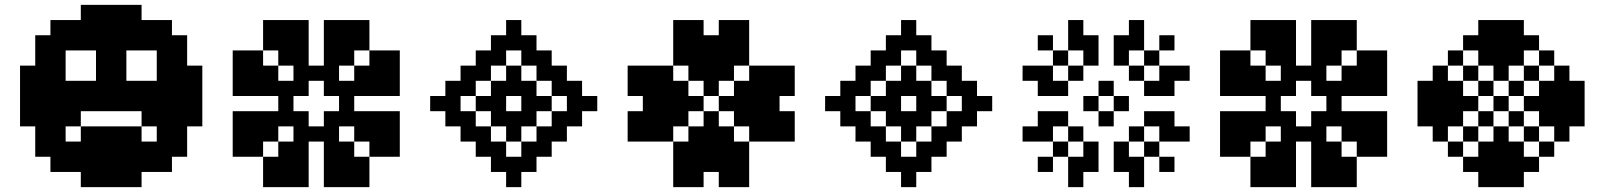

<svg xmlns="http://www.w3.org/2000/svg" viewBox="-20 -770 6602 790"><path d="M312.5 -62.5H375V0H312.5ZM375 -62.5H437.5V0H375ZM437.5 -62.5H500V0H437.5ZM500 -62.5H562.5V0H500ZM562.5 -125H625V-62.5H562.5ZM625 -125H687.5V-62.5H625ZM687.5 -187.5H750V-125H687.5ZM687.5 -250H750V-187.5H687.5ZM750 -312.5H812.5V-250H750ZM750 -375H812.5V-312.5H750ZM750 -437.5H812.5V-375H750ZM750 -500H812.5V-437.5H750ZM687.5 -562.5H750V-500H687.5ZM687.5 -625H750V-562.5H687.5ZM625 -687.5H687.5V-625H625ZM562.5 -687.5H625V-625H562.5ZM500 -750H562.5V-687.5H500ZM437.5 -750H500V-687.5H437.5ZM375 -750H437.5V-687.5H375ZM312.5 -750H375V-687.5H312.5ZM250 -687.5H312.5V-625H250ZM187.5 -687.5H250V-625H187.5ZM125 -625H187.5V-562.5H125ZM125 -562.5H187.5V-500H125ZM62.5 -500H125V-437.5H62.5ZM62.5 -437.5H125V-375H62.5ZM62.5 -375H125V-312.5H62.5ZM62.5 -312.5H125V-250H62.5ZM125 -250H187.5V-187.5H125ZM125 -187.5H187.5V-125H125ZM187.5 -125H250V-62.5H187.5ZM250 -125H312.5V-62.5H250ZM312.5 -125H375V-62.5H312.5ZM375 -125H437.5V-62.5H375ZM437.5 -125H500V-62.5H437.5ZM500 -125H562.5V-62.5H500ZM500 -187.5H562.5V-125H500ZM562.5 -187.5H625V-125H562.5ZM625 -187.5H687.5V-125H625ZM625 -250H687.5V-187.5H625ZM625 -312.5H687.5V-250H625ZM625 -375H687.5V-312.5H625ZM625 -437.5H687.5V-375H625ZM625 -500H687.5V-437.5H625ZM625 -562.5H687.5V-500H625ZM687.5 -312.5H750V-250H687.5ZM687.5 -375H750V-312.5H687.5ZM687.5 -437.5H750V-375H687.5ZM687.5 -500H750V-437.5H687.5ZM562.5 -625H625V-562.5H562.5ZM625 -625H687.5V-562.5H625ZM500 -625H562.5V-562.5H500ZM500 -687.5H562.5V-625H500ZM437.5 -687.5H500V-625H437.5ZM375 -687.5H437.5V-625H375ZM312.5 -687.5H375V-625H312.5ZM312.5 -625H375V-562.5H312.5ZM375 -562.5H437.5V-500H375ZM437.5 -562.5H500V-500H437.5ZM437.5 -625H500V-562.5H437.5ZM375 -625H437.5V-562.5H375ZM250 -625H312.5V-562.5H250ZM187.5 -625H250V-562.5H187.5ZM187.5 -562.5H250V-500H187.5ZM187.5 -500H250V-437.5H187.5ZM187.5 -437.5H250V-375H187.5ZM187.5 -375H250V-312.5H187.5ZM187.5 -312.5H250V-250H187.5ZM125 -312.5H187.5V-250H125ZM125 -375H187.5V-312.5H125ZM125 -437.5H187.5V-375H125ZM125 -500H187.5V-437.5H125ZM187.5 -250H250V-187.5H187.5ZM187.5 -187.5H250V-125H187.5ZM250 -187.5H312.5V-125H250ZM375 -187.5H437.5V-125H375ZM437.5 -187.5H500V-125H437.5ZM312.5 -187.5H375V-125H312.5ZM250 -375H312.5V-312.5H250ZM250 -437.5H312.5V-375H250ZM312.5 -437.5H375V-375H312.5ZM312.5 -375H375V-312.5H312.5ZM375 -375H437.5V-312.5H375ZM375 -437.5H437.5V-375H375ZM375 -500H437.5V-437.5H375ZM500 -437.5H562.5V-375H500ZM500 -375H562.5V-312.5H500ZM437.5 -375H500V-312.5H437.5ZM437.5 -437.5H500V-375H437.5ZM437.5 -500H500V-437.5H437.5ZM562.5 -375H625V-312.5H562.5ZM562.5 -437.5H625V-375H562.5ZM250 -312.5H312.5V-250H250ZM562.5 -312.5H625V-250H562.5ZM312.5 -250H375V-187.5H312.5ZM375 -250H437.5V-187.5H375ZM437.5 -250H500V-187.5H437.5ZM500 -250H562.5V-187.5H500Z M1125 -437.5H1187.5V-375H1125ZM1125 -375H1187.5V-312.5H1125ZM1125 -312.5H1187.5V-250H1125ZM1312.5 -500H1375V-437.5H1312.5ZM1250 -500H1312.5V-437.5H1250ZM1187.5 -500H1250V-437.5H1187.5ZM1375 -437.5H1437.5V-375H1375ZM1375 -375H1437.5V-312.5H1375ZM1375 -312.5H1437.5V-250H1375ZM1312.5 -250H1375V-187.5H1312.5ZM1250 -250H1312.5V-187.5H1250ZM1187.5 -250H1250V-187.5H1187.5ZM1187.5 -562.5H1250V-500H1187.5ZM1187.5 -625H1250V-562.5H1187.5ZM1125 -687.5H1187.5V-625H1125ZM1125 -625H1187.5V-562.5H1125ZM1125 -562.5H1187.5V-500H1125ZM1062.5 -625H1125V-562.5H1062.5ZM1062.5 -500H1125V-437.5H1062.5ZM1000 -562.5H1062.5V-500H1000ZM1062.5 -437.5H1125V-375H1062.5ZM1000 -437.5H1062.5V-375H1000ZM1062.5 -312.5H1125V-250H1062.5ZM1000 -312.5H1062.5V-250H1000ZM1187.5 -187.5H1250V-125H1187.5ZM1187.5 -125H1250V-62.5H1187.5ZM1312.5 -187.5H1375V-125H1312.5ZM1312.5 -125H1375V-62.5H1312.5ZM1437.5 -312.5H1500V-250H1437.5ZM1500 -312.5H1562.5V-250H1500ZM1437.5 -437.5H1500V-375H1437.5ZM1500 -437.5H1562.5V-375H1500ZM1312.5 -562.5H1375V-500H1312.5ZM1312.5 -625H1375V-562.5H1312.5ZM1062.5 -250H1125V-187.5H1062.5ZM1000 -187.5H1062.5V-125H1000ZM1125 -187.5H1187.5V-125H1125ZM1062.5 -125H1125V-62.5H1062.5ZM1125 -125H1187.5V-62.5H1125ZM1000 -250H1062.5V-187.5H1000ZM1000 -500H1062.5V-437.5H1000ZM1375 -187.5H1437.5V-125H1375ZM1437.5 -250H1500V-187.5H1437.5ZM1375 -125H1437.5V-62.5H1375ZM1437.5 -125H1500V-62.5H1437.5ZM1500 -250H1562.5V-187.5H1500ZM1500 -187.5H1562.5V-125H1500ZM1375 -562.5H1437.5V-500H1375ZM1437.5 -500H1500V-437.5H1437.5ZM1500 -500H1562.5V-437.5H1500ZM1375 -625H1437.5V-562.5H1375ZM1437.5 -625H1500V-562.5H1437.5ZM1500 -562.5H1562.5V-500H1500ZM937.5 -500H1000V-437.5H937.5ZM937.5 -250H1000V-187.5H937.5ZM1125 -62.5H1187.5V0H1125ZM1375 -687.5H1437.5V-625H1375ZM1562.5 -500H1625V-437.5H1562.5ZM1562.5 -250H1625V-187.5H1562.5ZM1375 -62.5H1437.5V0H1375ZM1062.5 -62.5H1125V0H1062.5ZM1437.5 -62.5H1500V0H1437.5ZM937.5 -187.5H1000V-125H937.5ZM937.5 -562.5H1000V-500H937.5ZM1062.5 -687.5H1125V-625H1062.5ZM1437.5 -687.5H1500V-625H1437.5ZM1562.5 -562.5H1625V-500H1562.5ZM1562.5 -187.5H1625V-125H1562.5ZM937.5 -312.5H1000V-250H937.5ZM937.5 -437.5H1000V-375H937.5ZM1187.5 -687.5H1250V-625H1187.5ZM1312.5 -687.5H1375V-625H1312.5ZM1562.5 -437.5H1625V-375H1562.5ZM1562.5 -312.5H1625V-250H1562.5ZM1312.5 -62.5H1375V0H1312.5ZM1187.5 -62.5H1250V0H1187.5ZM1187.5 -312.5H1250V-250H1187.5ZM1187.5 -437.5H1250V-375H1187.5ZM1312.5 -437.5H1375V-375H1312.5ZM1312.5 -312.5H1375V-250H1312.5Z M1750 -375H1812.5V-312.5H1750ZM1812.5 -437.5H1875V-375H1812.5ZM1812.5 -375H1875V-312.5H1812.5ZM1812.5 -312.5H1875V-250H1812.5ZM1937.5 -375H2000V-312.5H1937.5ZM2312.5 -375H2375V-312.5H2312.5ZM2187.5 -375H2250V-312.5H2187.5ZM2125 -687.5V-625H2062.5V-687.5ZM2187.5 -625V-562.5H2125V-625ZM2125 -625V-562.5H2062.5V-625ZM2062.5 -625V-562.5H2000V-625ZM2250 -562.5V-500H2187.5V-562.5ZM2187.5 -562.5V-500H2125V-562.5ZM2062.5 -562.5V-500H2000V-562.5ZM2000 -562.5V-500H1937.5V-562.5ZM2125 0H2062.5V-62.5H2125ZM2187.5 -62.5H2125V-125H2187.5ZM2125 -62.5H2062.5V-125H2125ZM2062.5 -62.5H2000V-125H2062.5ZM2250 -125H2187.5V-187.5H2250ZM2187.5 -125H2125V-187.5H2187.5ZM2062.5 -125H2000V-187.5H2062.5ZM2000 -125H1937.5V-187.5H2000ZM2250 -500H2312.5V-437.5H2250ZM2250 -437.5H2312.5V-375H2250ZM2250 -312.5H2312.5V-250H2250ZM2250 -250H2312.5V-187.5H2250ZM2312.5 -312.5H2375V-250H2312.5ZM2312.5 -437.5H2375V-375H2312.5ZM2375 -375H2437.5V-312.5H2375ZM1875 -500H1937.5V-437.5H1875ZM1875 -437.5H1937.5V-375H1875ZM1875 -312.5H1937.5V-250H1875ZM1875 -250H1937.5V-187.5H1875ZM2000 -437.5H2062.5V-375H2000ZM2000 -312.5H2062.5V-250H2000ZM2125 -312.5H2187.5V-250H2125ZM2125 -437.5H2187.5V-375H2125ZM1937.5 -500H2000V-437.5H1937.5ZM2187.5 -500H2250V-437.5H2187.5ZM2187.5 -250H2250V-187.5H2187.5ZM1937.5 -250H2000V-187.5H1937.5ZM2062.5 -250H2125V-187.5H2062.5ZM2062.5 -312.5H2125V-250H2062.5ZM2125 -375H2187.5V-312.5H2125ZM2062.5 -437.5H2125V-375H2062.5ZM2000 -375H2062.5V-312.5H2000ZM2062.5 -500H2125V-437.5H2062.5Z M2562.5 -437.5H2625V-375H2562.5ZM2562.5 -500H2625V-437.5H2562.5ZM2562.5 -312.5H2625V-250H2562.5ZM2562.5 -250H2625V-187.5H2562.5ZM2625 -500H2687.5V-437.5H2625ZM2625 -437.5H2687.5V-375H2625ZM2625 -375H2687.5V-312.5H2625ZM2625 -312.5H2687.5V-250H2625ZM2625 -250H2687.5V-187.5H2625ZM2687.5 -250H2750V-187.5H2687.5ZM2687.5 -312.5H2750V-250H2687.5ZM2687.5 -375H2750V-312.5H2687.5ZM2687.5 -437.5H2750V-375H2687.5ZM2687.5 -500H2750V-437.5H2687.5ZM2750 -437.5H2812.5V-375H2750ZM2750 -375H2812.5V-312.5H2750ZM2750 -312.5H2812.5V-250H2750ZM2812.5 -375H2875V-312.5H2812.5ZM2875 -437.5H2937.5V-375H2875ZM2812.5 -500H2875V-437.5H2812.5ZM2875 -500H2937.5V-437.5H2875ZM2937.5 -500H3000V-437.5H2937.5ZM2750 -562.5H2812.5V-500H2750ZM2812.5 -562.5H2875V-500H2812.5ZM2875 -562.5H2937.5V-500H2875ZM2937.5 -562.5H3000V-500H2937.5ZM3000 -562.5H3062.5V-500H3000ZM3000 -625H3062.5V-562.5H3000ZM3000 -687.5H3062.5V-625H3000ZM2937.5 -687.5H3000V-625H2937.5ZM2812.5 -687.5H2875V-625H2812.5ZM2750 -687.5H2812.5V-625H2750ZM2750 -625H2812.5V-562.5H2750ZM2812.5 -625H2875V-562.5H2812.5ZM2875 -625H2937.5V-562.5H2875ZM2937.5 -625H3000V-562.5H2937.5ZM2937.5 -375H3000V-312.5H2937.5ZM3000 -437.5H3062.5V-375H3000ZM3062.5 -500H3125V-437.5H3062.5ZM3125 -500H3187.5V-437.5H3125ZM3187.5 -500H3250V-437.5H3187.5ZM3187.5 -437.5H3250V-375H3187.5ZM3187.5 -312.5H3250V-250H3187.5ZM3187.5 -250H3250V-187.5H3187.5ZM3000 -312.5H3062.5V-250H3000ZM3062.5 -250H3125V-187.5H3062.5ZM3125 -250H3187.5V-187.5H3125ZM3125 -312.5H3187.5V-250H3125ZM3125 -375H3187.5V-312.5H3125ZM3125 -437.5H3187.5V-375H3125ZM3062.5 -437.5H3125V-375H3062.5ZM3062.5 -375H3125V-312.5H3062.5ZM3062.5 -312.5H3125V-250H3062.5ZM3000 -375H3062.5V-312.5H3000ZM2875 -312.5H2937.5V-250H2875ZM2812.5 -250H2875V-187.5H2812.5ZM2875 -250H2937.5V-187.5H2875ZM2937.5 -250H3000V-187.5H2937.5ZM2812.5 -187.5H2875V-125H2812.5ZM2875 -187.5H2937.5V-125H2875ZM2937.5 -187.5H3000V-125H2937.5ZM3000 -187.5H3062.5V-125H3000ZM2750 -187.5H2812.5V-125H2750ZM2750 -125H2812.5V-62.5H2750ZM2750 -62.5H2812.5V0H2750ZM2812.5 -62.5H2875V0H2812.5ZM2937.5 -62.5H3000V0H2937.5ZM3000 -62.5H3062.5V0H3000ZM3000 -125H3062.5V-62.5H3000ZM2937.5 -125H3000V-62.5H2937.5ZM2875 -125H2937.5V-62.5H2875ZM2812.5 -125H2875V-62.5H2812.5Z M3375 -375H3437.5V-312.5H3375ZM3437.5 -437.5H3500V-375H3437.5ZM3437.5 -375H3500V-312.5H3437.5ZM3437.5 -312.5H3500V-250H3437.5ZM3562.5 -375H3625V-312.5H3562.5ZM3937.5 -375H4000V-312.5H3937.5ZM3812.5 -375H3875V-312.5H3812.5ZM3750 -687.5V-625H3687.5V-687.5ZM3812.5 -625V-562.5H3750V-625ZM3750 -625V-562.5H3687.5V-625ZM3687.5 -625V-562.5H3625V-625ZM3875 -562.5V-500H3812.5V-562.5ZM3812.5 -562.5V-500H3750V-562.5ZM3687.5 -562.5V-500H3625V-562.5ZM3625 -562.5V-500H3562.5V-562.5ZM3750 0H3687.5V-62.5H3750ZM3812.5 -62.5H3750V-125H3812.5ZM3750 -62.5H3687.5V-125H3750ZM3687.5 -62.5H3625V-125H3687.5ZM3875 -125H3812.5V-187.5H3875ZM3812.5 -125H3750V-187.5H3812.5ZM3687.5 -125H3625V-187.5H3687.5ZM3625 -125H3562.5V-187.5H3625ZM3875 -500H3937.5V-437.5H3875ZM3875 -437.5H3937.5V-375H3875ZM3875 -312.5H3937.5V-250H3875ZM3875 -250H3937.5V-187.5H3875ZM3937.5 -312.5H4000V-250H3937.5ZM3937.5 -437.5H4000V-375H3937.5ZM4000 -375H4062.5V-312.5H4000ZM3500 -500H3562.5V-437.5H3500ZM3500 -437.5H3562.5V-375H3500ZM3500 -312.5H3562.5V-250H3500ZM3500 -250H3562.5V-187.5H3500ZM3625 -437.5H3687.5V-375H3625ZM3625 -312.5H3687.5V-250H3625ZM3750 -312.5H3812.5V-250H3750ZM3750 -437.5H3812.5V-375H3750ZM3562.5 -500H3625V-437.5H3562.5ZM3812.5 -500H3875V-437.5H3812.5ZM3812.5 -250H3875V-187.5H3812.5ZM3562.5 -250H3625V-187.5H3562.5ZM3687.5 -250H3750V-187.5H3687.5ZM3687.5 -312.5H3750V-250H3687.5ZM3750 -375H3812.5V-312.5H3750ZM3687.5 -437.5H3750V-375H3687.5ZM3625 -375H3687.5V-312.5H3625ZM3687.5 -500H3750V-437.5H3687.5Z M4437.5 -187.5H4500V-125H4437.5ZM4437.5 -125H4500V-62.5H4437.5ZM4250 -250H4312.5V-187.5H4250ZM4187.5 -250H4250V-187.5H4187.5ZM4375 -125H4437.5V-62.5H4375ZM4375 -62.5H4437.5V0H4375ZM4375 -250H4437.5V-187.5H4375ZM4312.5 -187.5H4375V-125H4312.5ZM4250 -125H4312.5V-62.5H4250ZM4312.5 -312.5H4375V-250H4312.5ZM4250 -312.5H4312.5V-250H4250ZM4625 -187.5V-125H4562.5V-187.5ZM4625 -125V-62.5H4562.5V-125ZM4812.5 -250V-187.5H4750V-250ZM4875 -250V-187.5H4812.5V-250ZM4687.5 -125V-62.5H4625V-125ZM4687.5 -62.5V0H4625V-62.5ZM4687.5 -250V-187.5H4625V-250ZM4750 -187.5V-125H4687.5V-187.5ZM4812.5 -125V-62.5H4750V-125ZM4750 -312.5V-250H4687.5V-312.5ZM4812.5 -312.5V-250H4750V-312.5ZM4437.5 -500V-562.5H4500V-500ZM4437.5 -562.5V-625H4500V-562.5ZM4250 -437.5V-500H4312.5V-437.5ZM4187.5 -437.5V-500H4250V-437.5ZM4375 -562.5V-625H4437.5V-562.5ZM4375 -625V-687.5H4437.5V-625ZM4375 -437.5V-500H4437.5V-437.5ZM4312.5 -500V-562.5H4375V-500ZM4250 -562.5V-625H4312.5V-562.5ZM4312.5 -375V-437.5H4375V-375ZM4250 -375V-437.5H4312.5V-375ZM4625 -500H4562.5V-562.5H4625ZM4625 -562.5H4562.5V-625H4625ZM4812.5 -437.5H4750V-500H4812.5ZM4875 -437.5H4812.5V-500H4875ZM4687.5 -562.5H4625V-625H4687.5ZM4687.5 -625H4625V-687.5H4687.5ZM4687.5 -437.5H4625V-500H4687.5ZM4750 -500H4687.5V-562.5H4750ZM4812.5 -562.5H4750V-625H4812.5ZM4750 -375H4687.5V-437.5H4750ZM4812.5 -375H4750V-437.5H4812.5ZM4500 -312.5H4562.5V-250H4500ZM4437.5 -375H4500V-312.5H4437.5ZM4500 -437.5H4562.5V-375H4500ZM4562.5 -375H4625V-312.5H4562.5Z M5187.5 -437.5H5250V-375H5187.5ZM5187.5 -375H5250V-312.5H5187.5ZM5187.5 -312.5H5250V-250H5187.5ZM5375 -500H5437.5V-437.5H5375ZM5312.5 -500H5375V-437.5H5312.5ZM5250 -500H5312.5V-437.5H5250ZM5437.5 -437.5H5500V-375H5437.5ZM5437.5 -375H5500V-312.5H5437.5ZM5437.5 -312.5H5500V-250H5437.5ZM5375 -250H5437.5V-187.5H5375ZM5312.5 -250H5375V-187.5H5312.5ZM5250 -250H5312.5V-187.5H5250ZM5250 -562.5H5312.5V-500H5250ZM5250 -625H5312.5V-562.5H5250ZM5187.5 -687.5H5250V-625H5187.5ZM5187.5 -625H5250V-562.5H5187.5ZM5187.5 -562.5H5250V-500H5187.5ZM5125 -625H5187.5V-562.5H5125ZM5125 -500H5187.5V-437.5H5125ZM5062.5 -562.5H5125V-500H5062.5ZM5125 -437.5H5187.5V-375H5125ZM5062.5 -437.5H5125V-375H5062.5ZM5125 -312.5H5187.5V-250H5125ZM5062.5 -312.5H5125V-250H5062.5ZM5250 -187.5H5312.5V-125H5250ZM5250 -125H5312.5V-62.5H5250ZM5375 -187.5H5437.5V-125H5375ZM5375 -125H5437.5V-62.5H5375ZM5500 -312.5H5562.5V-250H5500ZM5562.5 -312.5H5625V-250H5562.5ZM5500 -437.5H5562.5V-375H5500ZM5562.5 -437.5H5625V-375H5562.5ZM5375 -562.5H5437.5V-500H5375ZM5375 -625H5437.5V-562.5H5375ZM5125 -250H5187.5V-187.5H5125ZM5062.5 -187.5H5125V-125H5062.5ZM5187.5 -187.5H5250V-125H5187.5ZM5125 -125H5187.5V-62.5H5125ZM5187.5 -125H5250V-62.5H5187.5ZM5062.5 -250H5125V-187.5H5062.5ZM5062.5 -500H5125V-437.5H5062.5ZM5437.5 -187.5H5500V-125H5437.5ZM5500 -250H5562.5V-187.5H5500ZM5437.5 -125H5500V-62.5H5437.5ZM5500 -125H5562.5V-62.5H5500ZM5562.5 -250H5625V-187.5H5562.5ZM5562.5 -187.5H5625V-125H5562.5ZM5437.5 -562.5H5500V-500H5437.5ZM5500 -500H5562.5V-437.5H5500ZM5562.5 -500H5625V-437.5H5562.5ZM5437.5 -625H5500V-562.5H5437.5ZM5500 -625H5562.5V-562.5H5500ZM5562.5 -562.5H5625V-500H5562.5ZM5000 -500H5062.5V-437.5H5000ZM5000 -250H5062.5V-187.5H5000ZM5187.5 -62.5H5250V0H5187.5ZM5437.5 -687.5H5500V-625H5437.5ZM5625 -500H5687.5V-437.5H5625ZM5625 -250H5687.5V-187.5H5625ZM5437.5 -62.5H5500V0H5437.5ZM5125 -62.5H5187.5V0H5125ZM5500 -62.5H5562.5V0H5500ZM5000 -187.5H5062.5V-125H5000ZM5000 -562.5H5062.5V-500H5000ZM5125 -687.5H5187.5V-625H5125ZM5500 -687.5H5562.5V-625H5500ZM5625 -562.5H5687.5V-500H5625ZM5625 -187.5H5687.5V-125H5625ZM5000 -312.5H5062.5V-250H5000ZM5000 -437.5H5062.5V-375H5000ZM5250 -687.5H5312.5V-625H5250ZM5375 -687.5H5437.5V-625H5375ZM5625 -437.5H5687.5V-375H5625ZM5625 -312.5H5687.5V-250H5625ZM5375 -62.5H5437.5V0H5375ZM5250 -62.5H5312.5V0H5250ZM5250 -312.5H5312.5V-250H5250ZM5250 -437.5H5312.5V-375H5250ZM5375 -437.5H5437.5V-375H5375ZM5375 -312.5H5437.5V-250H5375Z M5937.5 -187.5H6000V-125H5937.5ZM6000 -250H6062.5V-187.5H6000ZM6062.5 -312.5H6125V-250H6062.5ZM6125 -375H6187.5V-312.5H6125ZM6187.5 -437.5H6250V-375H6187.5ZM6250 -500H6312.5V-437.5H6250ZM6312.5 -562.5H6375V-500H6312.5ZM5937.5 -562.5H6000V-500H5937.5ZM6000 -500H6062.5V-437.5H6000ZM6062.5 -437.5H6125V-375H6062.5ZM6187.5 -312.5H6250V-250H6187.5ZM6250 -250H6312.5V-187.5H6250ZM6312.5 -187.5H6375V-125H6312.5ZM6250 -375H6312.5V-312.5H6250ZM6312.5 -375H6375V-312.5H6312.5ZM6312.5 -437.5H6375V-375H6312.5ZM6312.5 -312.5H6375V-250H6312.5ZM6375 -312.5H6437.5V-250H6375ZM6375 -250H6437.5V-187.5H6375ZM6375 -375H6437.5V-312.5H6375ZM6375 -437.5H6437.5V-375H6375ZM6375 -500H6437.5V-437.5H6375ZM6437.5 -437.5H6500V-375H6437.5ZM6437.5 -375H6500V-312.5H6437.5ZM6437.5 -312.5H6500V-250H6437.5ZM6125 -500H6187.5V-437.5H6125ZM6125 -562.5H6187.5V-500H6125ZM6187.5 -562.5H6250V-500H6187.5ZM6062.5 -562.5H6125V-500H6062.5ZM6062.5 -625H6125V-562.5H6062.5ZM6000 -625H6062.5V-562.5H6000ZM6125 -625H6187.5V-562.5H6125ZM6187.5 -625H6250V-562.5H6187.5ZM6250 -625H6312.5V-562.5H6250ZM6187.5 -687.5H6250V-625H6187.5ZM6125 -687.5H6187.5V-625H6125ZM6062.5 -687.5H6125V-625H6062.5ZM6125 -250H6187.5V-187.5H6125ZM6125 -187.5H6187.5V-125H6125ZM6187.5 -187.5H6250V-125H6187.5ZM6062.5 -187.5H6125V-125H6062.5ZM6062.5 -125H6125V-62.5H6062.5ZM6125 -125H6187.5V-62.5H6125ZM6187.5 -125H6250V-62.5H6187.5ZM6250 -125H6312.5V-62.5H6250ZM6000 -125H6062.5V-62.5H6000ZM6062.5 -62.5H6125V0H6062.5ZM6187.5 -62.5H6250V0H6187.5ZM6125 -62.5H6187.5V0H6125ZM6000 -375H6062.5V-312.5H6000ZM5937.5 -375H6000V-312.5H5937.5ZM5937.5 -437.5H6000V-375H5937.5ZM5937.5 -312.5H6000V-250H5937.5ZM5875 -312.5H5937.5V-250H5875ZM5875 -375H5937.5V-312.5H5875ZM5875 -437.5H5937.5V-375H5875ZM5875 -500H5937.5V-437.5H5875ZM5875 -250H5937.5V-187.5H5875ZM5812.5 -312.5H5875V-250H5812.5ZM5812.5 -375H5875V-312.5H5812.5ZM5812.5 -437.5H5875V-375H5812.5Z"/></svg>

Font: Yarndings 12
Style: Regular
Weight: 400
Designer: Sarah Cadigan-Fried
Version: Version 1.000; ttfautohint (v1.8.4.7-5d5b)